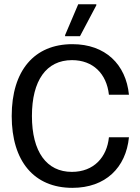

<svg xmlns="http://www.w3.org/2000/svg" viewBox="-20 -870 657 902"><path d="M355.8 -700 432.5 -845V-850H347.5L285.8 -705V-700ZM320 12.5C475.8 12.5 571.7 -82.5 585.8 -225H491.7C482.5 -132.5 421.7 -62.5 317.5 -62.5C199.2 -62.5 130 -156.7 130 -325C130 -491.7 197.5 -587.5 318.3 -587.5C416.7 -587.5 480.8 -524.2 491.7 -425H585.8C571.7 -567.5 475 -662.5 320 -662.5C141.7 -662.5 35 -539.2 35 -325C35 -111.7 140.8 12.5 320 12.5Z"/></svg>

Font: Familjen Grotesk
Style: Regular
Weight: 400
Designer: Anders Wikstroem, Jonas Baeckman, Matilda Gysing, Kristian Moeller
Foundry: Familjen STHLM AB
Version: Version 2.000